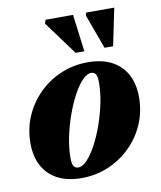

<svg xmlns="http://www.w3.org/2000/svg" viewBox="-80 -755 701 835"><g transform="rotate(-10 270.0 -337.0)"><path d="M326 -476.5Q390 -476.5 433.2 -453Q476.5 -429.5 498.2 -387.5Q520 -345.5 520 -289.5Q520 -225 496 -169.8Q472 -114.5 429.5 -73Q387 -31.5 331.8 -8.2Q276.5 15 214 15Q150 15 106.8 -8.5Q63.5 -32 41.8 -74Q20 -116 20 -172Q20 -236 44 -291.2Q68 -346.5 110.2 -388.2Q152.5 -430 207.8 -453.2Q263 -476.5 326 -476.5ZM207.5 -33Q226 -33 246.8 -55Q267.5 -77 287.5 -114.2Q307.5 -151.5 323.8 -197.5Q340 -243.5 349.8 -291Q359.5 -338.5 359.5 -381Q359.5 -409.5 352.5 -419Q345.5 -428.5 332.5 -428.5Q314 -428.5 293 -406.2Q272 -384 252.2 -346.8Q232.5 -309.5 216.2 -263.8Q200 -218 190.2 -170.5Q180.5 -123 180.5 -80.5Q180.5 -52 187.5 -42.5Q194.5 -33 207.5 -33ZM320.5 -526H282L173 -674L178 -690.5H299.5ZM447.5 -526H409.5L354 -678L357.5 -690.5H481.5Z"/></g></svg>

Font: Newsreader 36pt ExtraBold
Style: Italic
Weight: 800
Italic angle: -17°
Designer: Hugues Gentile
Foundry: Production Type
Version: Version 1.003